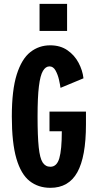

<svg xmlns="http://www.w3.org/2000/svg" viewBox="-20 -934 490 966"><path d="M179 -914.5H317.5V-778.5H179ZM233.5 11Q172.5 11 129 -23.2Q85.5 -57.5 62.5 -136.2Q39.5 -215 39.5 -348Q39.5 -480.5 64.2 -559Q89 -637.5 132.5 -671.8Q176 -706 232.5 -706Q283.5 -706 319.2 -681.2Q355 -656.5 375.2 -618.2Q395.5 -580 400 -540L284.5 -492Q282.5 -507 276.8 -532.8Q271 -558.5 259.5 -579.2Q248 -600 229 -600Q209.5 -600 196 -577.2Q182.5 -554.5 175.8 -499.8Q169 -445 169 -348Q169 -248.5 174.8 -193.5Q180.5 -138.5 194.5 -116.8Q208.5 -95 233.5 -95Q266 -95 278.5 -138Q291 -181 291 -273.5H229V-372.5H412.5V-308Q412.5 -145.5 369 -67.2Q325.5 11 233.5 11Z"/></svg>

Font: Trispace Condensed SemiBold
Style: Regular
Weight: 600
Width: 3
Designer: Tyler Finck
Foundry: Etcetera Type Company
Version: Version 1.210; ttfautohint (v1.8.3)